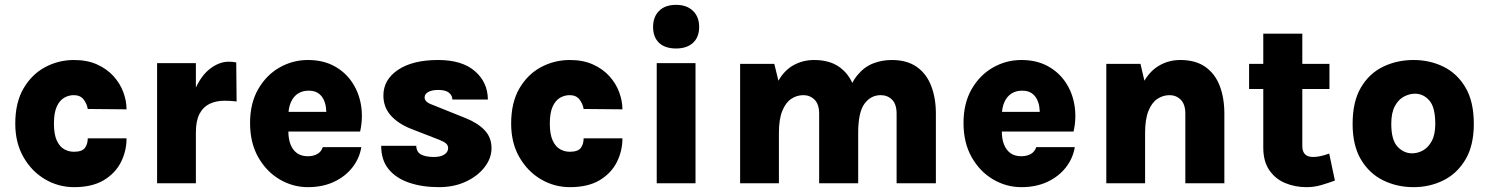

<svg xmlns="http://www.w3.org/2000/svg" viewBox="-20 -756 6143 792"><path d="M285.5 16Q221 16 165.8 -16.5Q110.5 -49 76.8 -108Q43 -167 43 -246Q43 -332.5 76.8 -390.8Q110.5 -449 165.8 -478.8Q221 -508.5 285.5 -508.5Q340 -508.5 380.8 -490Q421.5 -471.5 448.5 -441.5Q475.5 -411.5 488.8 -375.5Q502 -339.5 502 -305L342 -306.5Q338.5 -328 324.8 -345.8Q311 -363.5 284.5 -363.5Q263.5 -363.5 244.8 -352.8Q226 -342 214.2 -316.5Q202.5 -291 202.5 -246Q202.5 -202 214.2 -176.5Q226 -151 244.8 -140.5Q263.5 -130 284.5 -130Q318.5 -130 330.2 -145.8Q342 -161.5 342 -185.5H502Q502 -132.5 478.5 -86.5Q455 -40.5 407.2 -12.2Q359.5 16 285.5 16Z M628 0V-495.5H788V0ZM754 -210Q754 -310.5 779.5 -375Q805 -439.5 844 -470.5Q883 -501.5 923.5 -501.5Q931.5 -501.5 939.5 -500.8Q947.5 -500 954.5 -498.5L956 -337.5Q943.5 -339 930.5 -339.8Q917.5 -340.5 906 -340.5Q871 -340.5 844.2 -327.5Q817.5 -314.5 802.8 -286Q788 -257.5 788 -210Z M1250 16Q1188 16 1133.5 -16Q1079 -48 1045.2 -107.5Q1011.5 -167 1011.5 -248.5Q1011.5 -330 1045 -388.2Q1078.5 -446.5 1133 -477.5Q1187.5 -508.5 1250 -508.5Q1312 -508.5 1358 -483.8Q1404 -459 1432.2 -417Q1460.5 -375 1469.2 -322.2Q1478 -269.5 1465.5 -213.5H1138V-294.5H1348.5L1325.5 -279.5Q1327 -297 1324.2 -315Q1321.5 -333 1313.5 -348.2Q1305.5 -363.5 1290.8 -372.8Q1276 -382 1253 -382Q1227.5 -382 1208.8 -369.8Q1190 -357.5 1179.8 -334.2Q1169.5 -311 1169.5 -277.5V-214.5Q1169.5 -183 1178.5 -160Q1187.5 -137 1205.2 -124.2Q1223 -111.5 1250 -111.5Q1272 -111.5 1288.5 -120.5Q1305 -129.5 1311.5 -149H1470.5Q1463 -103 1433.8 -65.5Q1404.5 -28 1357.8 -6Q1311 16 1250 16Z M1791 16Q1720.5 16 1666.5 -2.8Q1612.5 -21.5 1582.2 -59.2Q1552 -97 1552.5 -154.5H1697Q1698 -128.5 1717.2 -118.5Q1736.5 -108.5 1769.5 -108.5Q1789.5 -108.5 1802.5 -113.5Q1815.5 -118.5 1822 -126.8Q1828.5 -135 1828.5 -144.5Q1828.5 -157 1819.5 -164.5Q1810.5 -172 1791.5 -179.5L1672 -226Q1619 -248 1590.2 -281.8Q1561.5 -315.5 1561.5 -362Q1561.5 -427.5 1622 -468Q1682.5 -508.5 1787.5 -508.5Q1886 -508.5 1939 -462.5Q1992 -416.5 1992.5 -345.5H1846Q1846 -361.5 1832.5 -373.2Q1819 -385 1787.5 -385Q1761.5 -385 1746.5 -376.5Q1731.5 -368 1731.5 -354Q1731.5 -335 1763 -324L1899 -269.5Q1949.5 -249.5 1978.5 -219.5Q2007.5 -189.5 2007.5 -144.5Q2007.5 -103.5 1979.2 -66.8Q1951 -30 1902 -7Q1853 16 1791 16Z M2331 16Q2266.5 16 2211.2 -16.5Q2156 -49 2122.2 -108Q2088.5 -167 2088.5 -246Q2088.5 -332.5 2122.2 -390.8Q2156 -449 2211.2 -478.8Q2266.5 -508.5 2331 -508.5Q2385.5 -508.5 2426.2 -490Q2467 -471.5 2494 -441.5Q2521 -411.5 2534.2 -375.5Q2547.5 -339.5 2547.5 -305L2387.5 -306.5Q2384 -328 2370.2 -345.8Q2356.5 -363.5 2330 -363.5Q2309 -363.5 2290.2 -352.8Q2271.5 -342 2259.8 -316.5Q2248 -291 2248 -246Q2248 -202 2259.8 -176.5Q2271.5 -151 2290.2 -140.5Q2309 -130 2330 -130Q2364 -130 2375.8 -145.8Q2387.5 -161.5 2387.5 -185.5H2547.5Q2547.5 -132.5 2524 -86.5Q2500.5 -40.5 2452.8 -12.2Q2405 16 2331 16Z M2769 -556Q2723.5 -556 2698.8 -579.2Q2674 -602.5 2674 -645Q2674 -686.5 2698.8 -711.2Q2723.5 -736 2769 -736Q2813 -736 2838.5 -711.2Q2864 -686.5 2864 -645Q2864 -602.5 2838.5 -579.2Q2813 -556 2769 -556ZM2689 0V-495.5H2849V0Z M3678.5 0V-287Q3678.5 -326 3659.8 -344.8Q3641 -363.5 3613 -363.5Q3572 -363.5 3546 -328.2Q3520 -293 3520 -207.5H3457Q3457 -296 3473 -354.2Q3489 -412.5 3517 -446.2Q3545 -480 3581.2 -494.2Q3617.5 -508.5 3658.5 -508.5Q3721.5 -508.5 3761.8 -480Q3802 -451.5 3821.2 -401.5Q3840.5 -351.5 3840.5 -287V0ZM3033 0V-492.5H3174L3191 -423Q3216.5 -467.5 3254.8 -488Q3293 -508.5 3338 -508.5Q3401.5 -508.5 3441.8 -480Q3482 -451.5 3501 -401.5Q3520 -351.5 3520 -287V0H3359V-287Q3359 -326 3340 -344.8Q3321 -363.5 3294 -363.5Q3266.5 -363.5 3243.5 -348Q3220.5 -332.5 3206.8 -298.2Q3193 -264 3193 -207.5V0Z M4193 16Q4131 16 4076.5 -16Q4022 -48 3988.2 -107.5Q3954.5 -167 3954.5 -248.5Q3954.5 -330 3988 -388.2Q4021.5 -446.5 4076 -477.5Q4130.5 -508.5 4193 -508.5Q4255 -508.5 4301 -483.8Q4347 -459 4375.2 -417Q4403.5 -375 4412.2 -322.2Q4421 -269.5 4408.5 -213.5H4081V-294.5H4291.5L4268.5 -279.5Q4270 -297 4267.2 -315Q4264.5 -333 4256.5 -348.2Q4248.5 -363.5 4233.8 -372.8Q4219 -382 4196 -382Q4170.5 -382 4151.8 -369.8Q4133 -357.5 4122.8 -334.2Q4112.5 -311 4112.5 -277.5V-214.5Q4112.5 -183 4121.5 -160Q4130.5 -137 4148.2 -124.2Q4166 -111.5 4193 -111.5Q4215 -111.5 4231.5 -120.5Q4248 -129.5 4254.5 -149H4413.5Q4406 -103 4376.8 -65.5Q4347.5 -28 4300.8 -6Q4254 16 4193 16Z M4869.5 0V-287Q4869.5 -326 4850.5 -344.8Q4831.5 -363.5 4804.5 -363.5Q4777 -363.5 4754 -348Q4731 -332.5 4717.2 -298.2Q4703.5 -264 4703.5 -207.5H4655Q4655 -313.5 4680.2 -380Q4705.5 -446.5 4749.2 -477.5Q4793 -508.5 4848.5 -508.5Q4912 -508.5 4952.2 -480Q4992.5 -451.5 5011.5 -401.5Q5030.5 -351.5 5030.5 -287V0ZM4543.5 0V-492.5H4684.5L4703.5 -411V0Z M5369 16Q5322 16 5281.2 -1Q5240.5 -18 5215.8 -54.2Q5191 -90.5 5191 -147.5V-617H5352V-153.5Q5352 -108.5 5396.5 -108.5Q5410.5 -108.5 5426.2 -111.8Q5442 -115 5463 -122.5L5486.5 -11Q5456 0 5428.2 8Q5400.5 16 5369 16ZM5132.5 -389V-492.5H5464V-389Z M5811 16Q5742.5 16 5685.2 -12.2Q5628 -40.5 5593.8 -98.2Q5559.5 -156 5559.5 -245Q5559.5 -337 5593.8 -395Q5628 -453 5685.2 -480.8Q5742.5 -508.5 5811 -508.5Q5878 -508.5 5934.5 -480.8Q5991 -453 6025.2 -395Q6059.5 -337 6059.5 -245Q6059.5 -156 6025.2 -98.2Q5991 -40.5 5934.5 -12.2Q5878 16 5811 16ZM5805 -123.5Q5828 -123.5 5849.8 -135.5Q5871.5 -147.5 5886 -174.2Q5900.5 -201 5900.5 -245Q5900.5 -313.5 5876 -341.5Q5851.5 -369.5 5817 -369.5Q5794 -369.5 5771.2 -357.5Q5748.5 -345.5 5733.8 -318.2Q5719 -291 5719 -245Q5719 -178.5 5744.8 -151Q5770.5 -123.5 5805 -123.5Z"/></svg>

Font: Karla ExtraBold
Style: Regular
Weight: 800
Designer: Jonathan Pinhorn
Version: Version 2.001